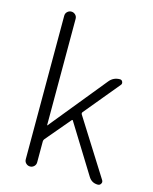

<svg xmlns="http://www.w3.org/2000/svg" viewBox="-118 -873 758 952"><g transform="rotate(15 260.5 -397.5)"><path d="M99.6 -29.3V-765.6Q99.6 -778.3 108.4 -786.6Q117.2 -794.9 128.9 -794.9Q140.6 -794.9 149.4 -786.6Q158.2 -778.3 158.2 -765.6V-219.7Q158.2 -218.8 159.2 -218.8Q160.2 -218.8 160.2 -219.7L394.5 -507.8Q415 -533.2 448.2 -533.2Q458 -533.2 461.9 -523.9Q465.8 -514.6 460 -507.8L311.5 -328.1Q306.6 -322.3 310.5 -315.4L492.2 -27.3Q495.1 -22.5 495.1 -17.6Q495.1 -13.7 492.2 -8.8Q487.3 0 476.6 0Q445.3 0 428.7 -27.3L276.4 -273.4Q273.4 -280.3 268.6 -274.4L163.1 -149.4Q158.2 -143.6 158.2 -136.7V-29.3Q158.2 -16.6 149.4 -8.3Q140.6 0 128.9 0Q117.2 0 108.4 -8.3Q99.6 -16.6 99.6 -29.3Z"/></g></svg>

Font: Gen Jyuu Gothic P Light
Style: Regular
Weight: 200
Designer: [Source Han Sans]
Ryoko NISHIZUKA  (kana & ideographs); Paul D. Hunt (Latin, Greek & Cyrillic); Wenlong ZHANG  (bopomofo
Version: Version 1.002.20150607